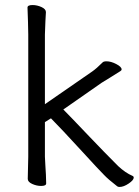

<svg xmlns="http://www.w3.org/2000/svg" viewBox="-20 -727 550 761"><path d="M91 -639 89 -697Q89 -707 109 -707Q127 -707 144.5 -699Q162 -691 162 -679L160 -643L158 -590V-314L346 -444Q363 -456 386 -479Q390 -484 402 -484Q420 -484 441 -473Q462 -462 462 -452Q462 -448 457 -445L414 -418Q389 -403 383 -399L231 -293Q258 -266 334 -186Q394 -123 448 -69Q477 -42 505 -30Q510 -28 510 -23Q510 -13 490 0.5Q470 14 454 14Q447 14 444 11Q409 -16 392 -34Q371 -55 307 -125Q219 -221 182 -258L158 -243V-106L160 -68Q161 -53 162 -34.5Q163 -16 163 0Q163 10 143 10Q125 10 107.5 2Q90 -6 90 -18L92 -106V-590Z"/></svg>

Font: Iansui
Style: Regular
Weight: 400
Designer: But Ko / Fontworks Inc.
Foundry: zi-hi.com / Fontworks Inc.
Version: Version 1.002